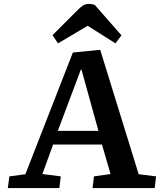

<svg xmlns="http://www.w3.org/2000/svg" viewBox="-20 -963 821 983"><path d="M493 -708 690 -71 779 -60 772 0H454L461 -60L546 -72L502 -223H252L197 -72L291 -60L284 0H20L28 -60L110 -71L353 -694ZM276 -293H484L397 -607H394ZM602 -782 571 -741 429 -831 277 -741 249 -783 379 -913Q394 -928 406.5 -935.5Q419 -943 434 -943Q443 -943 450.5 -941.5Q458 -940 465 -938Z"/></svg>

Font: Literata 7pt SemiBold
Style: Italic
Weight: 600
Italic angle: -2°
Designer: Latin by Veronika Burian and Jose Scaglione. Greek by Irene Vlachou. Cyrillic by Vera Evstafieva
Foundry: TypeTogether
Version: Version 3.002